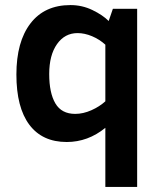

<svg xmlns="http://www.w3.org/2000/svg" viewBox="-20 -547 634 760"><path d="M397 192.9V-41Q328.1 15.1 244.1 15.1Q147.5 15.1 96.2 -53.2Q44.9 -121.6 44.9 -252Q44.9 -381.8 100.6 -454.3Q156.2 -526.9 258.8 -526.9Q305.2 -526.9 345.7 -507.3Q386.2 -487.8 410.2 -463.9L426.8 -512.2H522.9V192.9ZM397 -370.1Q374 -391.1 344.5 -403.6Q314.9 -416 287.1 -416Q236.3 -416 205.6 -372.3Q174.8 -328.6 174.8 -253.9Q174.8 -179.2 199.2 -137.7Q223.6 -96.2 277.8 -96.2Q309.1 -96.2 341.6 -110.6Q374 -125 397 -146Z"/></svg>

Font: Clear Sans
Style: Bold
Weight: 700
Foundry: Intel Corporation
Version: Version 1.00